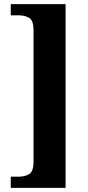

<svg xmlns="http://www.w3.org/2000/svg" viewBox="-20 -780 425 928"><path d="M32 128V74H70Q100 74 121 61.5Q142 49 142 2V-634Q142 -681 121 -693.5Q100 -706 70 -706H32V-760H297V128Z"/></svg>

Font: Noto Serif Thai Condensed ExtraBold
Style: Regular
Weight: 800
Width: 3
Designer: Monotype Design Team
Foundry: Monotype Imaging Inc.
Version: Version 2.002; ttfautohint (v1.8.4.7-5d5b)